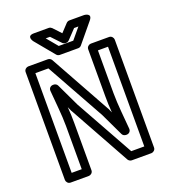

<svg xmlns="http://www.w3.org/2000/svg" viewBox="-155 -957 965 1093"><g transform="rotate(-20 328.0 -410.0)"><path d="M108 -25V-629H187L384 -275L450 -136C454 -127 464 -122 473 -122H477C490 -122 503 -132 502 -149C497 -217 487 -299 487 -370V-629H548V-25H469L272 -379L206 -518C202 -527 192 -532 183 -532H179C166 -532 153 -522 154 -505C159 -435 169 -357 169 -286V-25ZM58 0C58 11 68 25 83 25H194C205 25 219 15 219 0V-286C219 -319 218 -350 215 -384L227 -357L228 -356L432 12C436 19 445 25 454 25H573C584 25 598 15 598 0V-654C598 -665 588 -679 573 -679H462C451 -679 437 -669 437 -654V-370C437 -337 438 -304 441 -270L429 -297L428 -298L224 -666C220 -673 211 -679 202 -679H83C72 -679 58 -669 58 -654ZM403 -795H429L374 -729H286L231 -795H257L310 -739C315 -734 322 -731 328 -731H332C339 -731 346 -735 350 -739ZM392 -845C386 -845 379 -842 374 -837L330 -790L286 -837C282 -841 275 -845 268 -845H178C128 -845 159 -804 159 -804L255 -688C260 -682 267 -679 274 -679H386C393 -679 400 -682 405 -688L501 -804C533 -842 482 -845 482 -845Z"/></g></svg>

Font: Falling Sky
Style: Ou
Weight: 400
Designer: Paul D. Hunt
Foundry: Adobe Systems Incorporated
Version: Version 1.02